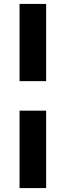

<svg xmlns="http://www.w3.org/2000/svg" viewBox="-20 -760 337 982"><path d="M80 202V-194H216V202ZM80 -740H216V-345H80Z"/></svg>

Font: Our Lexend SemiBold
Style: Regular
Weight: 600
Designer: Bonnie Shaver-Troup, Thomas Jockin
Foundry: Lexend
Version: Version 1.007